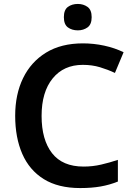

<svg xmlns="http://www.w3.org/2000/svg" viewBox="-20 -944 678 974"><path d="M400 -615Q303 -615 247 -546Q191 -477 191 -356Q191 -235 244 -167Q297 -99 404 -99Q450 -99 493 -109Q536 -119 578 -133V-23Q536 -6 490.5 2Q445 10 387 10Q275 10 202 -35.5Q129 -81 93 -163.5Q57 -246 57 -357Q57 -465 97 -547.5Q137 -630 213.5 -677Q290 -724 401 -724Q455 -724 508.5 -712.5Q562 -701 607 -679L563 -574Q527 -591 487 -603Q447 -615 400 -615ZM375 -924Q403 -924 424 -909Q445 -894 445 -857Q445 -820 424 -805Q403 -790 375 -790Q345 -790 324.5 -805Q304 -820 304 -857Q304 -894 324.5 -909Q345 -924 375 -924Z"/></svg>

Font: Noto Sans Cherokee SemiBold
Style: Regular
Weight: 600
Designer: Monotype Design Team
Foundry: Monotype Imaging Inc.
Version: Version 2.001; ttfautohint (v1.8.4.7-5d5b)